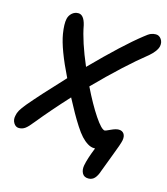

<svg xmlns="http://www.w3.org/2000/svg" viewBox="-135 -809 954 1094"><g transform="rotate(15 341.5 -262.5)"><path d="M-4.9 -53.2Q-2.4 -69.3 6.8 -85.7Q16.1 -102.1 38.1 -128.9Q97.7 -200.2 225.1 -335.9Q150.4 -487.3 136.2 -573.2Q127 -630.9 133.8 -661.1Q138.2 -681.6 153.8 -695.8Q169.4 -710 190.9 -710Q224.1 -710 237.8 -651.9Q254.4 -560.1 312 -425.8Q481 -597.7 582 -676.8Q605.5 -696.3 619.1 -702.1Q632.8 -708 648.9 -708Q668.5 -708 680.9 -690.4Q693.4 -672.9 689 -648.9Q682.6 -619.1 643.1 -585Q518.1 -485.4 358.9 -323.2Q404.8 -229 447 -166Q489.3 -103 508.8 -103Q512.7 -103 540.3 -116Q567.9 -128.9 585 -128.9Q605.5 -128.9 615.7 -114.5Q626 -100.1 621.1 -74.2Q616.7 -52.2 587.9 21.7Q559.1 95.7 548.8 125Q539.6 153.8 525.4 169.4Q511.2 185.1 488.8 185.1Q462.9 185.1 452.4 165.5Q441.9 146 446.8 119.1Q454.6 77.6 481.9 9.8H476.1Q457 9.8 437.3 -2.4Q417.5 -14.6 399.4 -34.2Q381.3 -53.7 359.6 -87.4Q337.9 -121.1 319.3 -154.1Q300.8 -187 274.9 -235.8Q181.2 -133.8 110.8 -46.9Q84 -12.7 67.9 -1.5Q51.8 9.8 32.2 9.8Q12.7 9.8 1 -9.5Q-10.7 -28.8 -4.9 -53.2Z"/></g></svg>

Font: Shantell Sans Normal
Style: Italic
Weight: 500
Italic angle: -11.31°
Designer: Stephen Nixon, Anya Danilova, Shantell Martin
Foundry: Arrow Type
Version: Version 1.006;[559af2be0]